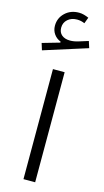

<svg xmlns="http://www.w3.org/2000/svg" viewBox="-132 -903 509 944"><g transform="rotate(15 123.0 -430.5)"><path d="M153.3 -560.1V0H93.8V-560.1ZM196.3 -849.1 184.6 -817.9Q175.8 -821.8 166.3 -824Q156.7 -826.2 146 -826.2Q117.2 -826.2 98.6 -809.8Q80.1 -793.5 80.1 -767.6Q80.1 -743.7 95.9 -730.5Q111.8 -717.3 138.2 -717.3Q157.7 -717.3 179.7 -724.1L228.5 -739.3L239.3 -705.6L17.6 -635.3L6.8 -669.9L95.2 -695.3V-700.2Q73.7 -708.5 60.8 -726.8Q47.9 -745.1 47.9 -769Q47.9 -808.1 75.9 -834.7Q104 -861.3 146.5 -861.3Q159.2 -861.3 171.6 -857.9Q184.1 -854.5 196.3 -849.1Z"/></g></svg>

Font: Estedad-FD Light
Style: Regular
Weight: 300
Designer: Amin Abedi
Version: Version 7.3